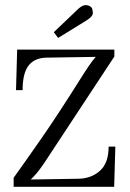

<svg xmlns="http://www.w3.org/2000/svg" viewBox="-20 -716 498 736"><path d="M32.3 0V-34.5Q74.8 -93.5 140.4 -187.9Q206.1 -282.4 298.9 -430.5Q309.5 -447.4 321.2 -464.4Q333 -481.5 346.9 -498L155.5 -495Q111.1 -493.2 88.9 -463.9Q66.7 -434.5 66.7 -370.4H41.4L45.8 -525.9H418.4V-499.4L148.9 -90.2Q132.4 -66 120.8 -52.3Q109.3 -38.5 97.5 -27.9L280.2 -30.8Q329.7 -31.5 363 -61.2Q396.4 -90.9 396.4 -154H422.1L417.7 0ZM202.8 -570.6 186.3 -592.6 280.9 -682.8Q295.6 -695.6 306.4 -696.2Q317.2 -696.7 323.8 -692.5Q330.4 -688.3 331.5 -686.5Q334.8 -681.3 335.9 -667.4Q337 -653.5 311.7 -637.7Z"/></svg>

Font: Parastoo
Style: Regular
Weight: 400
Foundry: Saber Rastikerdar (saber.rastikerdar@gmail.com)
Version: Version 3.000